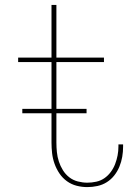

<svg xmlns="http://www.w3.org/2000/svg" viewBox="-20 -755 540 783"><path d="M336 8Q314 8 292.5 2.5Q271 -3 253 -16Q235 -29 222.5 -47.5Q210 -66 202.5 -87Q195 -108 192.5 -130Q190 -152 190 -174V-502H54V-520H190V-735H210V-520H404V-502H210V-174Q210 -154 212 -134.5Q214 -115 220 -96.5Q226 -78 236.5 -61Q247 -44 262.5 -32Q278 -20 297.5 -15Q317 -10 336 -10Q354 -10 372.5 -14Q391 -18 406 -28.5Q421 -39 432 -54Q443 -69 449.5 -86Q456 -103 459.5 -121Q463 -139 463 -158Q463 -160 463 -162Q463 -164 463 -166H482Q482 -164 482 -161.5Q482 -159 482 -157Q482 -136 478.5 -115.5Q475 -95 467 -75.5Q459 -56 446 -39.5Q433 -23 415.5 -12Q398 -1 377.5 3.5Q357 8 336 8ZM71 -293V-311H333V-293Z"/></svg>

Font: Zed Mono Thin
Style: Regular
Weight: 100
Monospace: yes
Designer: Belleve Invis
Foundry: Belleve Invis
Version: Version 1.0.0; ttfautohint (v1.8.4)